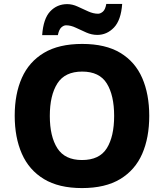

<svg xmlns="http://www.w3.org/2000/svg" viewBox="-20 -949 836 979"><path d="M741 -358Q741 -247 705 -164.5Q669 -82 593 -36Q517 10 398 10Q280 10 204 -36Q128 -82 91.5 -165Q55 -248 55 -359Q55 -470 91.5 -552Q128 -634 204 -679.5Q280 -725 399 -725Q518 -725 593.5 -679.5Q669 -634 705 -551.5Q741 -469 741 -358ZM234 -358Q234 -253 272.5 -193Q311 -133 398 -133Q487 -133 524.5 -193Q562 -253 562 -358Q562 -463 524.5 -523.5Q487 -584 399 -584Q311 -584 272.5 -523.5Q234 -463 234 -358ZM195 -770Q201 -854 236 -891Q271 -928 323 -928Q349 -928 376 -915.5Q403 -903 429.5 -891Q456 -879 480 -879Q492 -879 504.5 -889.5Q517 -900 522 -929H603Q597 -846 561 -808.5Q525 -771 476 -771Q448 -771 420.5 -783Q393 -795 367 -807.5Q341 -820 317 -820Q305 -820 293 -809.5Q281 -799 275 -770Z"/></svg>

Font: Noto Sans Sinhala ExtraBold
Style: Regular
Weight: 800
Designer: Jelle Bosma - Monotype Design Team
Foundry: Monotype Imaging Inc.
Version: Version 2.006; ttfautohint (v1.8.4.7-5d5b)